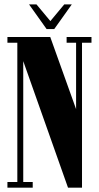

<svg xmlns="http://www.w3.org/2000/svg" viewBox="-20 -872 460 892"><path d="M14.5 0V-26.5H60.5V-673.5H14.5V-700H213.5L333.5 -365V-673.5H289.5V-700H405V-673.5H361V0H296L88 -588V-26.5H132V0ZM196.5 -737 115 -851.5H149.5L214 -774L278.5 -851.5H313.5L232 -737Z"/></svg>

Font: Imbue 50pt Black
Style: Regular
Weight: 900
Designer: Tyler Finck
Foundry: Etcetera Type Company
Version: Version 1.102; ttfautohint (v1.8.3)